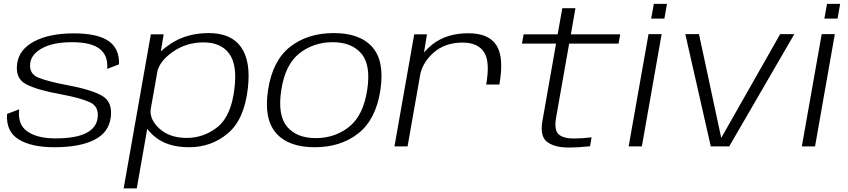

<svg xmlns="http://www.w3.org/2000/svg" viewBox="-20 -770 4462 1010"><path d="M265.5 4.5Q144.5 4.5 77.8 -37Q11 -78.5 17 -170.5L81 -195Q71.5 -115 124 -78.5Q176.5 -42 271 -42Q377.5 -42 432.2 -69.5Q487 -97 493.5 -149.5Q501.5 -209 454.2 -231.5Q407 -254 300.5 -274Q174.5 -296.5 116.8 -327.2Q59 -358 70.5 -436.5Q81 -511 161 -552.8Q241 -594.5 367.5 -594.5Q493.5 -594.5 551.2 -554.2Q609 -514 606 -431.5L544 -407.5Q549.5 -477.5 504.5 -512.8Q459.5 -548 359 -548Q260 -548 202.5 -516.8Q145 -485.5 139 -437.5Q132 -382 181.5 -361.8Q231 -341.5 332 -322.5Q461.5 -298.5 517.5 -265.8Q573.5 -233 562.5 -152Q552 -72 475.2 -33.8Q398.5 4.5 265.5 4.5Z M630.5 221 773.5 -589.5H841L826 -499.5Q847.5 -520 879.5 -541Q964 -596 1078 -596Q1196 -596 1248 -522.2Q1300 -448.5 1284 -307.5Q1266 -142.5 1179.2 -69Q1092.5 4.5 974.5 4.5Q861 4.5 794.5 -51Q769 -72 754.5 -92.5L699.5 221ZM772 -191Q769 -139 817.5 -94.5Q871.5 -44.5 961.5 -44.5Q1053.5 -44.5 1125.2 -102.5Q1197 -160.5 1213.5 -306.5Q1228.5 -430 1185.2 -488.5Q1142 -547 1050 -547Q960 -547 888.5 -497Q823 -451 808.5 -397.5Z M1635 4.5Q1497 4.5 1432 -70.2Q1367 -145 1390 -296Q1413.5 -451 1505.8 -523.5Q1598 -596 1736 -596Q1874 -596 1939 -521.8Q2004 -447.5 1981 -296Q1957.5 -141.5 1865 -68.5Q1772.5 4.5 1635 4.5ZM1641 -43.5Q1741.5 -43.5 1816 -102.5Q1890.5 -161.5 1911.5 -295.5Q1932 -427.5 1881.2 -487.8Q1830.5 -548 1730 -548Q1629.5 -548 1554.8 -489.2Q1480 -430.5 1459.5 -295.5Q1439.5 -164 1490 -103.8Q1540.5 -43.5 1641 -43.5Z M2537.5 -325.5Q2559 -446 2526 -496Q2493 -546 2413 -546Q2321.5 -546 2261.5 -493.5Q2206.5 -445.5 2191.5 -383L2124 0H2055L2159 -589.5H2226L2210.5 -494Q2229 -516 2254 -536Q2329 -595 2443 -595Q2552 -595 2592 -531Q2632 -467 2607 -325.5Z M2970 6Q2897.5 6 2858.2 -23.5Q2819 -53 2833.5 -134.5L2905 -540.5H2725.5L2734.5 -589.5H2913.5L2938 -727H3007L2983 -589.5H3242.5L3234 -540.5H2974L2905.5 -152.5Q2894 -86.5 2918.2 -64Q2942.5 -41.5 2997.5 -41.5Q3041.5 -41.5 3092 -47.5L3084 -0.5Q3023 6 2970 6Z M3287 0 3391.5 -590.5H3460.5L3356.5 0ZM3419.5 -749.5H3488.5L3475 -672H3405.5Z M3719 0 3585 -590.5H3657L3774 -44.5L4084 -590.5H4158.5L3816 0Z M4198 0 4302.5 -590.5H4371.5L4267.5 0ZM4330.5 -749.5H4399.5L4386 -672H4316.5Z"/></svg>

Font: Anybody ExtraExpanded Light
Style: Italic
Weight: 300
Width: 8
Italic angle: -10°
Designer: Tyler Finck
Foundry: Etcetera Type Company
Version: Version 1.010; ttfautohint (v1.8.3) -l 8 -r 50 -G 200 -x 14 